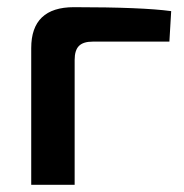

<svg xmlns="http://www.w3.org/2000/svg" viewBox="-20 -515 514 535"><path d="M67 0V-381Q67 -495 186 -495Q376 -495 457 -484L452 -399H238Q212 -399 200 -387Q188 -375 188 -348V0Z"/></svg>

Font: Exo 2.0 Semi Bold
Style: Regular
Weight: 600
Designer: Natanael Gama
Version: Version 1.001;PS 001.001;hotconv 1.0.70;makeotf.lib2.5.58329